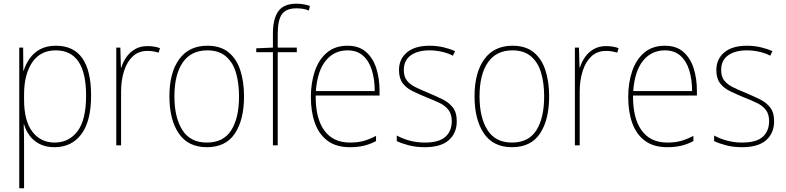

<svg xmlns="http://www.w3.org/2000/svg" viewBox="-20 -836 4243 1037"><path d="M282 -589Q472 -589 472 -320Q472 -182 419.5 -111.5Q367 -41 274 -41Q227 -41 193.5 -58.5Q160 -76 139.5 -104Q119 -132 110 -164H108Q109 -139 109.5 -111.5Q110 -84 110 -55V181H84V-579H105L106 -454H108Q118 -488 139.5 -519Q161 -550 196 -569.5Q231 -589 282 -589ZM281 -564Q198 -564 154 -499Q110 -434 110 -326V-297Q110 -183 155 -124.5Q200 -66 275 -66Q352 -66 398.5 -127Q445 -188 445 -320Q445 -564 281 -564Z M776 -587Q814 -587 844 -576L837 -552Q823 -556 808.5 -558.5Q794 -561 776 -561Q728 -561 696.5 -531Q665 -501 649.5 -451Q634 -401 634 -341V-51H608V-579H630L633 -471H635Q644 -500 662 -526.5Q680 -553 708.5 -570Q737 -587 776 -587Z M1298 -315Q1298 -190 1249 -115.5Q1200 -41 1097 -41Q996 -41 945.5 -115.5Q895 -190 895 -316Q895 -444 948 -516.5Q1001 -589 1100 -589Q1171 -589 1214.5 -553.5Q1258 -518 1278 -456Q1298 -394 1298 -315ZM922 -316Q922 -201 965 -133.5Q1008 -66 1097 -66Q1187 -66 1229 -132.5Q1271 -199 1271 -315Q1271 -387 1254.5 -443Q1238 -499 1200 -531.5Q1162 -564 1100 -564Q1012 -564 967 -498.5Q922 -433 922 -316Z M1583 -554H1480V-51H1454V-554H1364V-575L1454 -579V-655Q1454 -734 1483 -775Q1512 -816 1581 -816Q1603 -816 1621 -812.5Q1639 -809 1654 -804L1648 -779Q1633 -786 1615 -788.5Q1597 -791 1581 -791Q1525 -791 1502.5 -759Q1480 -727 1480 -652V-579H1583Z M1857 -589Q1919 -589 1957 -555.5Q1995 -522 2012.5 -467Q2030 -412 2030 -346V-320H1685Q1684 -197 1731.5 -131.5Q1779 -66 1870 -66Q1910 -66 1941 -74Q1972 -82 2011 -102V-74Q1979 -57 1945.5 -49Q1912 -41 1870 -41Q1796 -41 1749.5 -75.5Q1703 -110 1681 -171Q1659 -232 1659 -312Q1659 -389 1680.5 -452Q1702 -515 1746 -552Q1790 -589 1857 -589ZM1857 -564Q1785 -564 1739.5 -508.5Q1694 -453 1686 -344H2004Q2004 -407 1988.5 -457Q1973 -507 1940.5 -535.5Q1908 -564 1857 -564Z M2447 -181Q2447 -117 2404 -79Q2361 -41 2274 -41Q2226 -41 2186.5 -51.5Q2147 -62 2123 -74V-104Q2156 -86 2194.5 -76Q2233 -66 2274 -66Q2351 -66 2385.5 -97Q2420 -128 2420 -182Q2420 -219 2402.5 -242Q2385 -265 2354 -280Q2323 -295 2284 -310Q2243 -327 2209 -343.5Q2175 -360 2155 -386.5Q2135 -413 2135 -458Q2135 -517 2178 -553Q2221 -589 2300 -589Q2340 -589 2375.5 -580.5Q2411 -572 2438 -560L2426 -535Q2403 -548 2368.5 -556Q2334 -564 2300 -564Q2236 -564 2198.5 -537Q2161 -510 2161 -458Q2161 -421 2178.5 -400Q2196 -379 2225.5 -364.5Q2255 -350 2292 -335Q2332 -318 2367.5 -301Q2403 -284 2425 -256.5Q2447 -229 2447 -181Z M2946 -315Q2946 -190 2897 -115.5Q2848 -41 2745 -41Q2644 -41 2593.5 -115.5Q2543 -190 2543 -316Q2543 -444 2596 -516.5Q2649 -589 2748 -589Q2819 -589 2862.5 -553.5Q2906 -518 2926 -456Q2946 -394 2946 -315ZM2570 -316Q2570 -201 2613 -133.5Q2656 -66 2745 -66Q2835 -66 2877 -132.5Q2919 -199 2919 -315Q2919 -387 2902.5 -443Q2886 -499 2848 -531.5Q2810 -564 2748 -564Q2660 -564 2615 -498.5Q2570 -433 2570 -316Z M3253 -587Q3291 -587 3321 -576L3314 -552Q3300 -556 3285.5 -558.5Q3271 -561 3253 -561Q3205 -561 3173.5 -531Q3142 -501 3126.5 -451Q3111 -401 3111 -341V-51H3085V-579H3107L3110 -471H3112Q3121 -500 3139 -526.5Q3157 -553 3185.5 -570Q3214 -587 3253 -587Z M3571 -589Q3633 -589 3671 -555.5Q3709 -522 3726.5 -467Q3744 -412 3744 -346V-320H3399Q3398 -197 3445.5 -131.5Q3493 -66 3584 -66Q3624 -66 3655 -74Q3686 -82 3725 -102V-74Q3693 -57 3659.5 -49Q3626 -41 3584 -41Q3510 -41 3463.5 -75.5Q3417 -110 3395 -171Q3373 -232 3373 -312Q3373 -389 3394.5 -452Q3416 -515 3460 -552Q3504 -589 3571 -589ZM3571 -564Q3499 -564 3453.5 -508.5Q3408 -453 3400 -344H3718Q3718 -407 3702.5 -457Q3687 -507 3654.5 -535.5Q3622 -564 3571 -564Z M4161 -181Q4161 -117 4118 -79Q4075 -41 3988 -41Q3940 -41 3900.5 -51.5Q3861 -62 3837 -74V-104Q3870 -86 3908.5 -76Q3947 -66 3988 -66Q4065 -66 4099.5 -97Q4134 -128 4134 -182Q4134 -219 4116.5 -242Q4099 -265 4068 -280Q4037 -295 3998 -310Q3957 -327 3923 -343.5Q3889 -360 3869 -386.5Q3849 -413 3849 -458Q3849 -517 3892 -553Q3935 -589 4014 -589Q4054 -589 4089.5 -580.5Q4125 -572 4152 -560L4140 -535Q4117 -548 4082.5 -556Q4048 -564 4014 -564Q3950 -564 3912.5 -537Q3875 -510 3875 -458Q3875 -421 3892.5 -400Q3910 -379 3939.5 -364.5Q3969 -350 4006 -335Q4046 -318 4081.5 -301Q4117 -284 4139 -256.5Q4161 -229 4161 -181Z"/></svg>

Font: Noto Sans Tamil UI SemiCondensed Thin
Style: Regular
Weight: 100
Width: 4
Designer: Jelle Bosma - Monotype Design Team
Foundry: Monotype Imaging Inc.
Version: Version 2.004; ttfautohint (v1.8.4.7-5d5b)